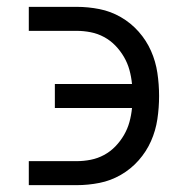

<svg xmlns="http://www.w3.org/2000/svg" viewBox="-20 -540 540 560"><path d="M64 0V-70H204Q224 -70 244.5 -74Q265 -78 283.5 -88Q302 -98 316.5 -113Q331 -128 341.5 -146Q352 -164 357.5 -184Q363 -204 365 -225H140V-295H365Q363 -316 357.5 -336Q352 -356 341.5 -374Q331 -392 316.5 -407Q302 -422 283.5 -432Q265 -442 244.5 -446Q224 -450 204 -450H64V-520H204Q237 -520 270 -513.5Q303 -507 332.5 -490Q362 -473 384.5 -447.5Q407 -422 420.5 -391.5Q434 -361 439 -327.5Q444 -294 444 -260Q444 -226 439 -192.5Q434 -159 420.5 -128.5Q407 -98 384.5 -72.5Q362 -47 332.5 -30Q303 -13 270 -6.5Q237 0 204 0Z"/></svg>

Font: Iosevka Algr
Style: Regular
Weight: 400
Monospace: yes
Designer: Belleve Invis
Foundry: Belleve Invis
Version: Version 26.0.2; ttfautohint (v1.8.3)